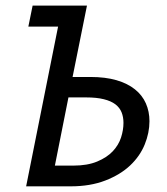

<svg xmlns="http://www.w3.org/2000/svg" viewBox="-20 -658 590 678"><path d="M80.1 -564 95.2 -638.2H287.1L236.3 -386.2H298.8Q352.1 -386.2 391.4 -374.8Q430.7 -363.3 456.5 -342.5Q482.4 -321.8 495.1 -293Q507.8 -264.2 507.8 -230Q507.8 -189 491 -147.7Q474.1 -106.4 439.5 -73.7Q404.8 -41 351.8 -20.5Q298.8 0 229.5 0H72.3L185.1 -564ZM416 -224.1Q416 -244.6 409.4 -261.2Q402.8 -277.8 387.5 -289.6Q372.1 -301.3 346.7 -307.6Q321.3 -314 284.2 -314H221.7L173.8 -73.2H239.3Q288.6 -73.2 323.2 -87.6Q357.9 -102.1 378.4 -124Q398.9 -146 407.5 -172.6Q416 -199.2 416 -224.1Z"/></svg>

Font: Code New Roman
Style: Italic
Weight: 400
Italic angle: -11°
Monospace: yes
Designer: Sam Radian
Foundry: Code New Roman
Version: Version 1.508 October 19, 2014